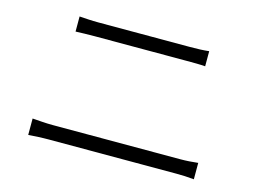

<svg xmlns="http://www.w3.org/2000/svg" viewBox="-81 -785 1163 860"><g transform="rotate(15 500.0 -355.0)"><path d="M792 -641C765 -638 737 -637 702 -637H279C246 -637 222 -639 191 -641V-571C221 -572 245 -573 279 -573H707C737 -573 767 -573 792 -571V-641ZM874 -145C846 -142 821 -140 792 -140H201C165 -140 139 -143 106 -145V-69C138 -71 165 -73 201 -73H792C818 -73 845 -72 874 -69V-145Z"/></g></svg>

Font: Glow Sans SC Normal
Style: Regular
Weight: 400
Designer: Ryoko NISHIZUKA (kana, bopomofo & ideographs); Paul D. Hunt (Latin, Greek & Cyrillic); Sandoll Communications, Soo-young
Version: Version 0.93